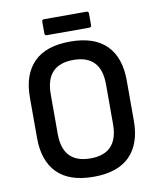

<svg xmlns="http://www.w3.org/2000/svg" viewBox="-89 -867 784 947"><g transform="rotate(-10 303.5 -393.0)"><path d="M304 11Q182 11 121.5 -50.5Q61 -112 61 -226V-429Q61 -543 121.5 -604.5Q182 -666 304 -666Q425 -666 485.5 -604.5Q546 -543 546 -429V-226Q546 -112 485.5 -50.5Q425 11 304 11ZM304 -81Q442 -81 442 -228V-427Q442 -574 304 -574Q165 -574 165 -427V-228Q165 -81 304 -81ZM197 -717Q186 -717 186 -727V-786Q186 -797 197 -797H409Q420 -797 420 -786V-727Q420 -717 409 -717Z"/></g></svg>

Font: Sofia Sans Extra Cond
Style: Bold
Weight: 700
Width: 1
Designer: Botio Nikoltchev, Ani Petrova
Foundry: lettersoup
Version: Version 4.100; ttfautohint (v1.8.3)